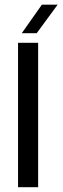

<svg xmlns="http://www.w3.org/2000/svg" viewBox="-20 -778 260 798"><path d="M55 0V-600H138.5V0ZM70.5 -640 154 -758.5H219.5L132.5 -640Z"/></svg>

Font: Big Shoulders
Style: Regular
Weight: 400
Designer: Patric King
Foundry: XO Type Co
Version: Version 2.002